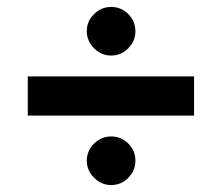

<svg xmlns="http://www.w3.org/2000/svg" viewBox="-20 -572 639 553"><path d="M60 -352H539V-239H60ZM230 -109Q230 -138 251 -158.5Q272 -179 300 -179Q329 -179 349.5 -158.5Q370 -138 370 -109Q370 -81 349.5 -60Q329 -39 300 -39Q272 -39 251 -60Q230 -81 230 -109ZM230 -482Q230 -511 251 -531.5Q272 -552 300 -552Q329 -552 349.5 -531.5Q370 -511 370 -482Q370 -454 349.5 -433Q329 -412 300 -412Q272 -412 251 -433Q230 -454 230 -482Z"/></svg>

Font: Uncut Sans VF
Style: Regular
Weight: 400
Designer: Kasper Nordkvist
Foundry: Uncut Type
Version: Version 1.100;FEAKit 1.0